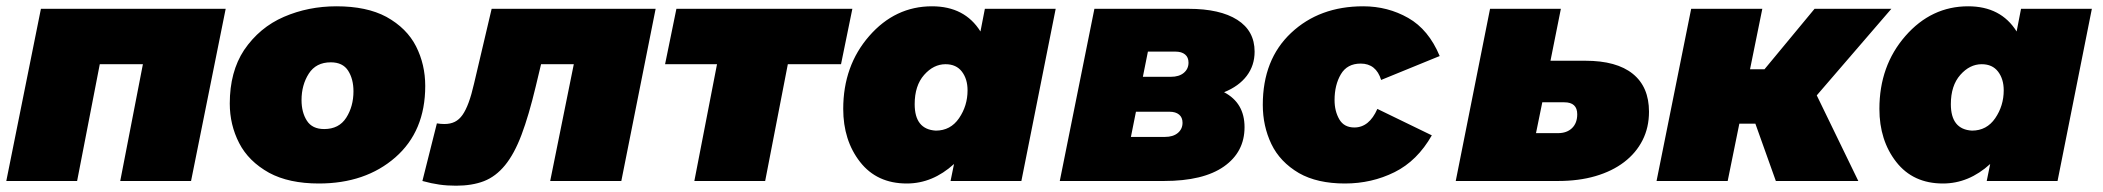

<svg xmlns="http://www.w3.org/2000/svg" viewBox="-22 -575 6681 610"><path d="M108 -547H695L585 0H360L432 -371H295L223 0H-2Z M991 8Q896 8 833 -26Q767.5 -62.5 737.8 -120.5Q708 -178.5 708 -246Q708 -347 753.5 -416Q802.5 -488 880 -521.5Q957.5 -555 1047 -555Q1143 -555 1205.5 -521.5Q1270.5 -485.5 1299.8 -427.8Q1329 -370 1329 -302Q1329 -158 1234 -75Q1139 8 991 8ZM1008 -165Q1055 -165 1078 -201Q1101 -237 1101 -285Q1101 -324 1084 -350.5Q1067 -377 1029 -377Q982 -377 959 -341Q936 -305 936 -257Q936 -218 953 -191.5Q970 -165 1008 -165Z M1366 -183Q1374 -182 1378.5 -181.5Q1383 -181 1390 -181Q1409 -181 1423 -188Q1437 -195 1447.5 -210Q1458 -225 1467 -249.5Q1476 -274 1484 -309L1540 -547H2061L1952 0H1726L1801 -371H1697L1680 -300Q1658 -208 1635 -147Q1612 -86 1582.5 -50Q1553 -14 1515.5 0.5Q1478 15 1427 15Q1399 15 1374 11.5Q1349 8 1320 0Z M2184 0 2256 -371H2091L2127 -547H2686L2650 -371H2481L2409 0Z M2859 8Q2764 8 2710.5 -60.5Q2657 -129 2657 -229Q2657 -366 2739.5 -460.5Q2822 -555 2939 -555Q3043 -555 3093 -475L3107 -547H3332L3223 0H2998L3009 -54Q2941 8 2859 8ZM2951 -160Q2998 -160 3025 -199.5Q3052 -239 3052 -288Q3052 -324 3034 -347.5Q3016 -371 2982 -371Q2944 -371 2914 -337Q2884 -303 2884 -244Q2884 -164 2951 -160Z M3455 -547H3754Q3854 -547 3909 -512Q3964 -477 3964 -411Q3964 -367 3939 -334Q3914 -301 3867 -282Q3932 -248 3932 -171Q3932 -92 3866.5 -46Q3801 0 3676 0H3345ZM3698 -331Q3724 -331 3739 -343.5Q3754 -356 3754 -376Q3754 -393 3743 -402Q3732 -411 3713 -411H3625L3609 -331ZM3679 -140Q3705 -140 3720 -152.5Q3735 -165 3735 -185Q3735 -202 3724 -211Q3713 -220 3694 -220H3587L3571 -140Z M4251 8Q4163 8 4105 -25Q4044.5 -60.5 4017.2 -117.5Q3990 -174.5 3990 -242Q3990 -386 4080 -470.5Q4170 -555 4309 -555Q4387 -555 4452 -518Q4517 -481 4552 -397L4366 -321Q4350 -373 4301 -373Q4258 -373 4238 -339Q4218 -305 4218 -257Q4218 -222 4233 -196Q4248 -170 4281 -170Q4328 -170 4354 -229L4527 -145Q4481 -64 4408.5 -28Q4336 8 4251 8Z M5015 -382Q5114 -382 5165.5 -340.5Q5217 -299 5217 -220Q5217 -170 5196.5 -129.5Q5176 -89 5138 -60Q5100 -31 5047 -15.5Q4994 0 4928 0H4603L4712 -547H4937L4904 -382ZM4928 -152Q4956 -152 4972.5 -168Q4989 -184 4989 -212Q4989 -250 4948 -250H4878L4858 -152Z M5351 -547H5577L5538 -355H5584L5743 -547H5987L5750 -272L5882 0H5620L5555 -182H5504L5467 0H5241Z M6151 8Q6056 8 6002.5 -60.5Q5949 -129 5949 -229Q5949 -366 6031.5 -460.5Q6114 -555 6231 -555Q6335 -555 6385 -475L6399 -547H6624L6515 0H6290L6301 -54Q6233 8 6151 8ZM6243 -160Q6290 -160 6317 -199.5Q6344 -239 6344 -288Q6344 -324 6326 -347.5Q6308 -371 6274 -371Q6236 -371 6206 -337Q6176 -303 6176 -244Q6176 -164 6243 -160Z"/></svg>

Font: Argentum Sans Black
Style: Italic
Weight: 900
Italic angle: -11°
Designer: Julieta Ulanovsky (font), Cristiano Sobral (main changes and remaster)
Foundry: Julieta Ulanovsky (font), Cristiano Sobral (main changes and remaster)
Version: Version 2.007;June 15, 2022;FontCreator 14.0.0.2814 64-bit; 